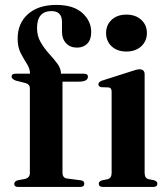

<svg xmlns="http://www.w3.org/2000/svg" viewBox="-20 -742 664 762"><path d="M228 -57Q228 -35.5 246.5 -33.5L300 -26.5Q314.5 -25 314.5 -13Q314.5 0 298 0H52.5Q36.5 0 36.5 -12Q36.5 -22.5 50.5 -26.5L79.5 -32Q98.5 -37 98.5 -55V-392.5Q98.5 -406.5 82.5 -412L43 -422Q26 -428.5 26 -438Q26 -449.5 41.5 -449.5H99V-450Q99 -469.5 86.8 -488.5Q74.5 -507.5 62.2 -531Q50 -554.5 50 -588.5Q50 -649.5 91 -686Q132 -722.5 203.5 -722.5Q271.5 -722.5 306.8 -690.5Q342 -658.5 342 -615Q342 -584.5 326.5 -568.8Q311 -553 285.5 -553Q259 -553 242.5 -570.2Q226 -587.5 226 -616.5V-655Q226 -698 184 -698Q127 -697.5 127 -630.5Q127 -599.5 141.2 -574.8Q155.5 -550 174.5 -529.2Q193.5 -508.5 207.8 -489.2Q222 -470 222 -449.5H312.5Q329 -449.5 329 -438Q329 -418 293 -418H228ZM481.5 -537.5Q445 -537.5 423 -558.2Q401 -579 401 -611Q401 -643 423.2 -663.5Q445.5 -684 481.5 -684Q518 -684 540.5 -663.5Q563 -643 563 -611Q563 -579 540.5 -558.2Q518 -537.5 481.5 -537.5ZM554 -447V-56.5Q554 -35 569 -31L592 -26.5Q604.5 -22.5 604.5 -13Q604.5 0 587.5 0H388.5Q372 0 372 -13Q372 -22 384 -26L408 -31Q423 -35.5 423 -56V-378.5Q423 -393.5 411 -395L382 -396Q370.5 -398 370.5 -407.5Q370.5 -416.5 385 -422L501 -459Q523.5 -467 533.5 -467Q554 -467 554 -447Z"/></svg>

Font: Fraunces 72pt S000 SemiBold
Style: Regular
Weight: 600
Version: Version 1.000; ttfautohint (v1.8.3)